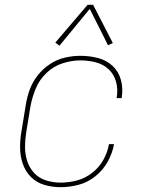

<svg xmlns="http://www.w3.org/2000/svg" viewBox="-20 -770 616 798"><path d="M232 8Q269 8 307 -2Q345 -12 377 -38Q409 -64 428 -98.5Q447 -133 454 -171H433Q427 -137 409.5 -105.5Q392 -74 363 -51.5Q334 -29 300 -20Q266 -11 232 -11Q201 -11 172 -20Q143 -29 123 -50Q103 -71 93.5 -99.5Q84 -128 84 -158.5Q84 -189 89 -220L107 -330Q114 -367 129 -403Q144 -439 173.5 -467Q203 -495 240.5 -507Q278 -519 314 -519Q347 -519 378 -511Q409 -503 431.5 -482Q454 -461 462.5 -429.5Q471 -398 465 -365V-362H486V-366Q492 -403 482.5 -438Q473 -473 447.5 -496.5Q422 -520 387 -529Q352 -538 314 -538Q282 -538 249.5 -530.5Q217 -523 187.5 -503.5Q158 -484 136.5 -456.5Q115 -429 103.5 -397.5Q92 -366 87 -333L69 -223Q63 -189 63.5 -154.5Q64 -120 75 -88.5Q86 -57 109 -34Q132 -11 164.5 -1.5Q197 8 232 8ZM227 -580 353 -733 429 -582 449 -591 367 -750H344L210 -593Z"/></svg>

Font: Iosevka Sparkle Thin Oblique
Style: Regular
Weight: 100
Italic angle: -9°
Designer: Belleve Invis
Foundry: Belleve Invis
Version: Version 4.5.0; ttfautohint (v1.8.3)